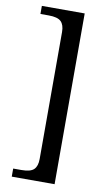

<svg xmlns="http://www.w3.org/2000/svg" viewBox="-98 -808 555 983"><g transform="rotate(10 180.0 -316.0)"><path d="M259.8 127.9H37.1V85.9H80.1Q127 85.9 144.5 68.6Q162.1 51.3 162.1 14.2V-646Q162.1 -683.1 144.3 -700.4Q126.5 -717.8 80.1 -717.8H37.1V-759.8H259.8Z"/></g></svg>

Font: Chattogram
Style: Regular
Weight: 400
Designer: Indian Type Foundry
Foundry: Monotype Imaging Inc.
Version: Version 1.01